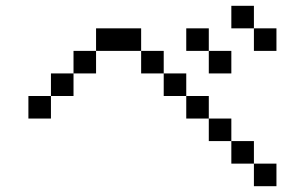

<svg xmlns="http://www.w3.org/2000/svg" viewBox="-20 -789 1040 655"><path d="M307.7 -615.4V-692.3H461.5V-615.4ZM230.8 -615.4H307.7V-538.5H230.8ZM846.2 -230.8H923.1V-153.8H846.2ZM769.2 -307.7H846.2V-230.8H769.2ZM692.3 -384.6H769.2V-307.7H692.3ZM615.4 -461.5H692.3V-384.6H615.4ZM538.5 -538.5H615.4V-461.5H538.5ZM461.5 -538.5V-615.4H538.5V-538.5ZM153.8 -461.5V-538.5H230.8V-461.5ZM76.9 -384.6V-461.5H153.8V-384.6ZM846.2 -692.3H923.1V-615.4H846.2ZM769.2 -769.2H846.2V-692.3H769.2ZM692.3 -615.4H769.2V-538.5H692.3ZM615.4 -692.3H692.3V-615.4H615.4Z"/></svg>

Font: Mintsoda - Lime Green 13x16
Style: Regular
Weight: 400
Designer: Mintsoda-15
Version: Version 1.0